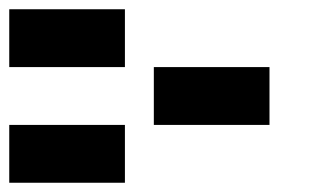

<svg xmlns="http://www.w3.org/2000/svg" viewBox="-20 -520 727 415"><path d="M0 -125H250V-250H0ZM312.5 -250H562.5V-375H312.5ZM0 -375H250V-500H0Z"/></svg>

Font: Faithful 32x
Style: Bold
Weight: 400
Foundry: Faithful Resource Pack
Version: Version 1.0; January 27, 2023